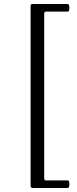

<svg xmlns="http://www.w3.org/2000/svg" viewBox="-20 -767 384 960"><path d="M144 173Q133 173 133 162V-738Q133 -747 143 -747H318Q324 -747 326 -737.5Q328 -728 326 -718.5Q324 -709 318 -709H211Q201 -709 201 -698V121Q201 135 208 135H318Q324 135 326 144.5Q328 154 326 163.5Q324 173 318 173Z"/></svg>

Font: Junicode
Style: Italic
Weight: 400
Italic angle: -11°
Designer: Peter S. Baker
Version: Version 2.100; ttfautohint (v1.8.4)